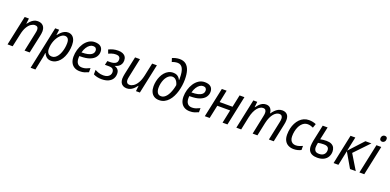

<svg xmlns="http://www.w3.org/2000/svg" viewBox="2 -1903 6647 3275"><g transform="rotate(20 3325.5 -265.0)"><path d="M22 0 137 -539H214L202 -440H204Q223 -465 247 -490Q271 -515 302.5 -532Q334 -549 375 -549Q416 -549 445.5 -533Q475 -517 490.5 -487Q506 -457 506 -414Q506 -391 502 -367Q498 -343 494 -325L424 0H331L402 -337Q407 -360 409.5 -375.5Q412 -391 412 -405Q412 -437 397 -453Q382 -469 350 -469Q318 -469 281.5 -445.5Q245 -422 214 -370Q183 -318 165 -230L115 0Z M528 240 692 -536H764L751 -436H755Q778 -466 803.5 -490.5Q829 -515 859.5 -530Q890 -545 925 -545Q965 -545 995.5 -525Q1026 -505 1043.5 -465Q1061 -425 1061 -365Q1061 -306 1049.5 -251Q1038 -196 1017 -148.5Q996 -101 965 -65.5Q934 -30 895 -10Q856 10 810 10Q776 10 751 -3Q726 -16 709.5 -37Q693 -58 682 -82H677Q676 -66 671.5 -37.5Q667 -9 663 9L615 240ZM803 -63Q833 -63 859 -80Q885 -97 905.5 -126.5Q926 -156 940.5 -195Q955 -234 963 -277.5Q971 -321 971 -366Q971 -419 951.5 -445.5Q932 -472 893 -472Q872 -472 850 -460.5Q828 -449 807.5 -428.5Q787 -408 769 -380Q751 -352 737.5 -318Q724 -284 716.5 -246.5Q709 -209 709 -169Q709 -122 732 -92.5Q755 -63 803 -63Z M1334 10Q1276 10 1234.5 -14.5Q1193 -39 1171.5 -83.5Q1150 -128 1150 -189Q1150 -253 1168 -316Q1186 -379 1220 -431Q1254 -483 1302 -514.5Q1350 -546 1411 -546Q1484 -546 1520.5 -513.5Q1557 -481 1557 -423Q1557 -370 1526 -326.5Q1495 -283 1429 -257.5Q1363 -232 1258 -232H1241Q1240 -222 1239.5 -212Q1239 -202 1239 -193Q1239 -132 1266.5 -97.5Q1294 -63 1351 -63Q1387 -63 1419.5 -74Q1452 -85 1491 -104L1490 -29Q1453 -12 1418 -1Q1383 10 1334 10ZM1262 -303Q1319 -303 1366.5 -313.5Q1414 -324 1442.5 -349Q1471 -374 1471 -415Q1471 -440 1455 -456.5Q1439 -473 1405 -473Q1375 -473 1345.5 -453Q1316 -433 1292 -395Q1268 -357 1254 -303Z M1729 10Q1687 10 1647 0.5Q1607 -9 1581 -24L1582 -105Q1607 -91 1646 -76.5Q1685 -62 1736 -62Q1776 -62 1805 -74.5Q1834 -87 1850.5 -110Q1867 -133 1867 -163Q1867 -198 1847.5 -219.5Q1828 -241 1773 -241H1702L1719 -315H1766Q1799 -315 1829.5 -322Q1860 -329 1879.5 -349Q1899 -369 1899 -408Q1899 -437 1880 -454.5Q1861 -472 1822 -472Q1800 -472 1779 -468.5Q1758 -465 1736 -457.5Q1714 -450 1689 -438L1664 -505Q1705 -525 1745 -535.5Q1785 -546 1835 -546Q1883 -546 1917 -531.5Q1951 -517 1969 -489Q1987 -461 1987 -421Q1987 -385 1973 -357Q1959 -329 1932 -309.5Q1905 -290 1866 -281V-279Q1906 -268 1928.5 -240.5Q1951 -213 1951 -167Q1951 -117 1927 -77Q1903 -37 1853.5 -13.5Q1804 10 1729 10Z M2187 10Q2149 10 2120.5 -5Q2092 -20 2076.5 -49Q2061 -78 2061 -121Q2061 -144 2064.5 -165Q2068 -186 2072 -209L2142 -536H2231L2160 -199Q2155 -177 2152.5 -160.5Q2150 -144 2150 -131Q2150 -100 2165 -81.5Q2180 -63 2214 -63Q2247 -63 2283.5 -87Q2320 -111 2352 -164Q2384 -217 2403 -305L2452 -536H2538L2424 0H2353L2364 -99H2360Q2342 -75 2317 -49.5Q2292 -24 2260 -7Q2228 10 2187 10Z M2775 10Q2719 10 2681.5 -14Q2644 -38 2625 -81Q2606 -124 2606 -182Q2606 -228 2616 -275Q2626 -322 2645.5 -364.5Q2665 -407 2694 -440.5Q2723 -474 2761 -493.5Q2799 -513 2845 -513Q2882 -513 2907.5 -501.5Q2933 -490 2950 -470.5Q2967 -451 2977 -428H2980Q2981 -436 2981 -444.5Q2981 -453 2981 -464Q2981 -583 2950.5 -640Q2920 -697 2857 -697Q2833 -697 2806 -691Q2779 -685 2757 -675L2736 -740Q2760 -752 2797.5 -761Q2835 -770 2869 -770Q2939 -770 2983 -735.5Q3027 -701 3048.5 -634.5Q3070 -568 3070 -470Q3070 -419 3062.5 -363.5Q3055 -308 3039.5 -254.5Q3024 -201 3000 -153Q2976 -105 2943 -68.5Q2910 -32 2868.5 -11Q2827 10 2775 10ZM2784 -64Q2812 -64 2836 -78.5Q2860 -93 2880.5 -118.5Q2901 -144 2917 -178Q2933 -212 2945 -251Q2957 -290 2964 -332Q2956 -364 2941 -389.5Q2926 -415 2904.5 -430Q2883 -445 2854 -445Q2829 -445 2805 -431.5Q2781 -418 2761 -394Q2741 -370 2726.5 -337.5Q2712 -305 2703.5 -266Q2695 -227 2695 -184Q2695 -133 2716 -98.5Q2737 -64 2784 -64Z M3330 10Q3272 10 3230.5 -14.5Q3189 -39 3167.5 -83.5Q3146 -128 3146 -189Q3146 -253 3164 -316Q3182 -379 3216 -431Q3250 -483 3298 -514.5Q3346 -546 3407 -546Q3480 -546 3516.5 -513.5Q3553 -481 3553 -423Q3553 -370 3522 -326.5Q3491 -283 3425 -257.5Q3359 -232 3254 -232H3237Q3236 -222 3235.5 -212Q3235 -202 3235 -193Q3235 -132 3262.5 -97.5Q3290 -63 3347 -63Q3383 -63 3415.5 -74Q3448 -85 3487 -104L3486 -29Q3449 -12 3414 -1Q3379 10 3330 10ZM3258 -303Q3315 -303 3362.5 -313.5Q3410 -324 3438.5 -349Q3467 -374 3467 -415Q3467 -440 3451 -456.5Q3435 -473 3401 -473Q3371 -473 3341.5 -453Q3312 -433 3288 -395Q3264 -357 3250 -303Z M3603 0 3717 -536H3804L3758 -313H3992L4039 -536H4127L4014 0H3925L3975 -240H3742L3691 0Z M4175 0 4289 -536H4360L4349 -437H4354Q4372 -462 4395.5 -487Q4419 -512 4449.5 -529Q4480 -546 4518 -546Q4571 -546 4599 -514.5Q4627 -483 4632 -427H4636Q4656 -457 4682 -484Q4708 -511 4740.5 -528.5Q4773 -546 4812 -546Q4871 -546 4902.5 -512.5Q4934 -479 4934 -416Q4934 -392 4931 -370.5Q4928 -349 4923 -326L4854 0H4766L4837 -336Q4842 -359 4844 -375.5Q4846 -392 4846 -407Q4846 -436 4831 -454Q4816 -472 4784 -472Q4761 -472 4735.5 -458.5Q4710 -445 4686 -417Q4662 -389 4642 -345.5Q4622 -302 4609 -242L4558 0H4471L4541 -336Q4546 -359 4548 -375Q4550 -391 4550 -403Q4550 -436 4536 -454Q4522 -472 4490 -472Q4467 -472 4441.5 -459Q4416 -446 4391.5 -417.5Q4367 -389 4346 -343Q4325 -297 4311 -231L4263 0Z M5216 10Q5161 10 5118.5 -12Q5076 -34 5052.5 -77.5Q5029 -121 5029 -187Q5029 -245 5041 -298Q5053 -351 5076 -396Q5099 -441 5132 -475Q5165 -509 5207 -527.5Q5249 -546 5299 -546Q5334 -546 5367 -539Q5400 -532 5427 -520L5402 -447Q5382 -456 5356.5 -464Q5331 -472 5300 -472Q5268 -472 5240 -457.5Q5212 -443 5189.5 -416.5Q5167 -390 5151.5 -354.5Q5136 -319 5127.5 -277Q5119 -235 5119 -189Q5119 -149 5132 -121Q5145 -93 5169 -78Q5193 -63 5227 -63Q5261 -63 5291 -73Q5321 -83 5350 -96V-22Q5323 -8 5289.5 1Q5256 10 5216 10Z M5644 10Q5590 10 5552 -6.5Q5514 -23 5494 -57Q5474 -91 5474 -143Q5474 -163 5477.5 -189.5Q5481 -216 5485 -238L5548 -536H5637L5587 -303Q5612 -308 5639.5 -311.5Q5667 -315 5698 -315Q5755 -315 5790 -297Q5825 -279 5841 -247.5Q5857 -216 5857 -175Q5857 -126 5834 -83.5Q5811 -41 5763.5 -15.5Q5716 10 5644 10ZM5653 -62Q5684 -62 5706 -70.5Q5728 -79 5742 -93.5Q5756 -108 5763 -127Q5770 -146 5770 -167Q5770 -191 5761 -208Q5752 -225 5731 -234Q5710 -243 5675 -243Q5647 -243 5621 -240.5Q5595 -238 5572 -233Q5566 -204 5563.5 -184.5Q5561 -165 5561 -150Q5561 -113 5580.5 -87.5Q5600 -62 5653 -62Z M5940 0 6053 -536H6140L6085 -278L6323 -536H6432L6179 -271L6343 0H6239L6084 -267L6028 0Z M6409 0 6523 -536H6611L6497 0ZM6593 -625Q6573 -625 6559.5 -637Q6546 -649 6546 -671Q6546 -689 6553 -703.5Q6560 -718 6573.5 -727Q6587 -736 6605 -736Q6628 -736 6639.5 -724Q6651 -712 6651 -692Q6651 -661 6633.5 -643Q6616 -625 6593 -625Z"/></g></svg>

Font: Noto Sans Display
Style: Italic
Weight: 400
Italic angle: -12°
Designer: Monotype Design Team
Foundry: Monotype Imaging Inc.
Version: Version 2.003